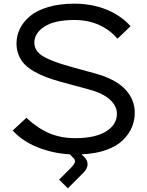

<svg xmlns="http://www.w3.org/2000/svg" viewBox="-20 -840 811 1056"><path d="M721.2 -220.2Q721.2 -177.7 705.1 -139.6Q689 -101.6 655.5 -68.8Q622.1 -36.1 563.7 -15.1Q505.4 5.9 428.2 8.8L440.9 21Q461.4 40 461.7 63Q461.9 85.9 439.9 108.9L353 195.8L305.2 147.9L367.2 85.9Q389.6 63.5 392.1 50.8Q394.5 38.1 381.8 26.9L363.8 8.8Q270 3.4 187 -29.8Q104 -63 49.8 -122.1L125 -191.9Q189.5 -132.8 252.9 -106.4Q316.4 -80.1 394 -80.1Q503.4 -80.1 563.2 -117.2Q623 -154.3 623 -213.9Q623 -257.3 584 -292.7Q544.9 -328.1 465.8 -349.1Q457 -351.6 391.6 -369.1Q326.2 -386.7 316.9 -389.2Q269.5 -402.3 234.1 -415.8Q198.7 -429.2 166.7 -447.5Q134.8 -465.8 114.5 -487.3Q94.2 -508.8 82.5 -537.6Q70.8 -566.4 70.8 -601.1Q70.8 -644 89.8 -682.6Q108.9 -721.2 146.2 -752.2Q183.6 -783.2 246.1 -801.5Q308.6 -819.8 388.2 -819.8Q484.9 -819.8 565.2 -787.4Q645.5 -754.9 698.2 -695.8L626 -627Q585.9 -674.8 525.9 -702.4Q465.8 -730 389.2 -730Q281.2 -730 225.1 -694.1Q168.9 -658.2 168.9 -605Q168.9 -560.5 214.4 -532Q259.8 -503.4 365.2 -474.1Q370.1 -472.7 427.5 -456.8Q484.9 -440.9 496.1 -438Q611.3 -407.7 666.3 -351.1Q721.2 -294.4 721.2 -220.2Z"/></svg>

Font: Sinkin Sans 400 Regular
Style: Regular
Weight: 400
Designer: Keith Bates
Foundry: K-Type
Version: Sinkin Sans (version 1.0)  by Keith Bates   •   © 2014   www